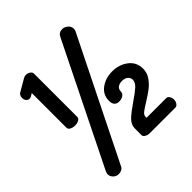

<svg xmlns="http://www.w3.org/2000/svg" viewBox="-219 -912 1092 1092"><g transform="rotate(-45 327.0 -365.5)"><path d="M491 -400Q546 -400 586.5 -369.5Q627 -339 627 -286Q627 -254 609 -227.5Q591 -201 567 -182.5Q543 -164 506 -141Q473 -121 458 -109Q443 -97 443 -84V-75H601Q612 -75 619.5 -64Q627 -53 627 -38Q627 -23 619 -11.5Q611 0 601 0H391Q378 0 365.5 -7.5Q353 -15 353 -26V-80Q353 -110 378.5 -134.5Q404 -159 454 -193Q498 -223 519.5 -242.5Q541 -262 541 -284Q541 -299 528.5 -310.5Q516 -322 492 -322Q471 -322 458 -312Q445 -302 445 -281Q445 -269 432 -259.5Q419 -250 399 -250Q360 -250 360 -295Q360 -343 399 -371.5Q438 -400 491 -400ZM49 -622Q37 -622 29.5 -632Q22 -642 22 -655Q22 -665 26 -673Q30 -681 37 -685L113 -729Q123 -733 129 -733Q144 -733 156 -725Q168 -717 168 -705V-358Q168 -345 155 -338Q142 -331 125 -331Q107 -331 94 -338Q81 -345 81 -358V-636L64 -626Q57 -622 49 -622ZM509 -726Q509 -716 505 -708L145 18Q141 28 130 34Q119 40 106 40Q86 40 72.5 26.5Q59 13 59 -4Q59 -11 63 -21L423 -750Q428 -760 437.5 -765.5Q447 -771 459 -771Q478 -771 493.5 -758Q509 -745 509 -726Z"/></g></svg>

Font: Dosis
Style: Regular
Weight: 400
Designer: Edgar Tolentino, Pablo Impallari, Igino Marini
Foundry: Edgar Tolentino, Pablo Impallari, Igino Marini
Version: Version 1.007;Glyphs 3.1.1 (3134)